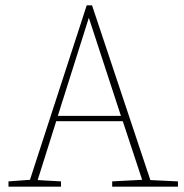

<svg xmlns="http://www.w3.org/2000/svg" viewBox="-20 -704 693 724"><path d="M12 0V-20L93 -26L307 -684H327L547 -25L651 -20V0H403V-20L516 -26L443 -247H192L122 -25L210 -20V0ZM198 -267H436L315 -637Z"/></svg>

Font: Source Serif 4 ExtraLight
Style: Regular
Weight: 200
Designer: Frank Grießhammer
Foundry: Adobe
Version: Version 4.005;hotconv 1.1.0;makeotfexe 2.6.0